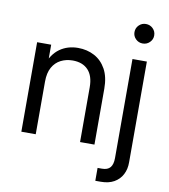

<svg xmlns="http://www.w3.org/2000/svg" viewBox="-99 -817 969 1104"><g transform="rotate(10 385.5 -265.0)"><path d="M148.9 -307.6V0H64.9V-522.5H147V-395.5H126Q151.4 -466.8 196.8 -499Q242.2 -531.2 303.2 -531.2Q356 -531.2 398.7 -508.5Q441.4 -485.8 466.6 -440.4Q491.7 -395 491.7 -326.2V0H407.7V-319.8Q407.7 -386.2 375.5 -420.4Q343.3 -454.6 285.2 -454.6Q247.6 -454.6 216.6 -439Q185.5 -423.3 167.2 -390.9Q148.9 -358.4 148.9 -307.6ZM621.6 -522.5H705.6V64.9Q706.1 105.5 689.7 137Q673.3 168.5 641.8 186.3Q610.4 204.1 564.5 204.1H532.7V128.9H558.1Q591.3 128.9 606.4 110.8Q621.6 92.8 621.6 55.2ZM663.6 -620.6Q639.6 -620.6 622.8 -637.2Q606 -653.8 606 -677.2Q606 -701.2 622.8 -717.8Q639.6 -734.4 663.1 -734.4Q687.5 -734.4 704.3 -717.8Q721.2 -701.2 721.2 -677.2Q721.2 -653.8 704.3 -637.2Q687.5 -620.6 663.6 -620.6Z"/></g></svg>

Font: Inter 28pt
Style: Regular
Weight: 400
Designer: Rasmus Andersson
Foundry: rsms
Version: Version 4.001;git-66647c0bb